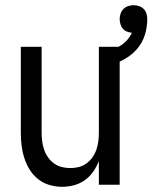

<svg xmlns="http://www.w3.org/2000/svg" viewBox="-20 -710 586 738"><path d="M219 8Q242 8 264.5 2Q287 -4 306 -17.5Q325 -31 338.5 -50.5Q352 -70 360 -91V0H440V-530H360V-200Q360 -184 358 -167.5Q356 -151 350.5 -135Q345 -119 335.5 -105.5Q326 -92 312.5 -82Q299 -72 283 -68Q267 -64 250 -64Q234 -64 217.5 -68Q201 -72 187.5 -82Q174 -92 164.5 -105.5Q155 -119 149.5 -135Q144 -151 142 -167.5Q140 -184 140 -200V-530H60V-200Q60 -175 63 -150.5Q66 -126 73.5 -102.5Q81 -79 94 -58Q107 -37 126.5 -21.5Q146 -6 170 1Q194 8 219 8ZM400 -458Q430 -467 458 -482.5Q486 -498 506.5 -521.5Q527 -545 536.5 -575Q546 -605 546 -637Q546 -647 543 -657.5Q540 -668 532.5 -675.5Q525 -683 514.5 -686.5Q504 -690 493 -690Q483 -690 472.5 -686.5Q462 -683 454.5 -675.5Q447 -668 443.5 -657.5Q440 -647 440 -637Q440 -627 443 -617Q446 -607 452.5 -599.5Q459 -592 468 -588.5Q477 -585 487 -584Q480 -569 469 -556.5Q458 -544 444 -535Q430 -526 414.5 -519.5Q399 -513 383 -509Z"/></svg>

Font: Iosevka SS09
Style: Regular
Weight: 400
Monospace: yes
Designer: Belleve Invis
Foundry: Belleve Invis
Version: Version 5.2.1; ttfautohint (v1.8.3)